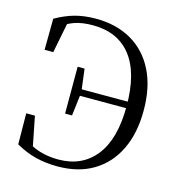

<svg xmlns="http://www.w3.org/2000/svg" viewBox="-112 -843 893 957"><g transform="rotate(15 335.0 -364.5)"><path d="M53.4 -39.8 51.9 -199.3H96.7L130.9 -26.4L85.7 -40L81.4 -76.2Q124.6 -45 169.1 -31.6Q213.6 -18.2 265 -18.2Q387.6 -18.2 456.8 -105.9Q526 -193.6 526 -363.5Q526 -534.3 457.3 -621.8Q388.6 -709.3 260.1 -709.3Q205.9 -709.3 167.2 -696.2Q128.6 -683.1 86.3 -652.4L87.7 -687.2L137.2 -702.3L103.1 -528.8H58.3L59.8 -689.5Q110.2 -718.3 158.5 -731.6Q206.8 -744.9 266.1 -744.9Q371.6 -744.9 449.6 -700.1Q527.6 -655.4 570.7 -570.1Q613.8 -484.8 613.8 -363.7Q613.8 -246.6 572.6 -161.4Q531.5 -76.3 454.8 -30.1Q378.1 16.1 269.8 16.1Q209.1 16.1 156.5 2.8Q104 -10.4 53.4 -39.8ZM239.3 -248.1V-489.8H275.1L288.7 -381.2V-360.4L275.1 -248.1ZM267.8 -352.9V-386.4H555.8V-352.9Z"/></g></svg>

Font: Noto Serif HK
Style: Regular
Weight: 200
Designer: Ryoko NISHIZUKA 西塚涼子 (kana & ideographs); Frank Grießhammer (Latin, Greek & Cyrillic); Wenlong ZHANG 张文龙 (bopomofo); San
Foundry: Adobe
Version: Version 2.001;hotconv 1.1.0;makeotfexe 2.6.0